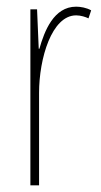

<svg xmlns="http://www.w3.org/2000/svg" viewBox="-20 -555 302 575"><path d="M208 -535C141 -535 113 -462 98 -409H96L91 -527H71V0H97V-277C97 -380 135 -509 208 -509C222 -509 237 -504 245 -500L253 -524C239 -532 221 -535 208 -535Z"/></svg>

Font: Noto Sans Armenian ExtraCondensed Thin
Style: Regular
Weight: 100
Width: 2
Designer: Monotype Design Team
Foundry: Monotype Imaging Inc.
Version: Version 2.008